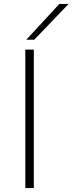

<svg xmlns="http://www.w3.org/2000/svg" viewBox="-20 -951 367 971"><path d="M108 0V-700H151V0ZM113 -750 280 -931H327L153 -750Z"/></svg>

Font: Georama Extended ExtraLight
Style: Regular
Weight: 200
Width: 7
Designer: Jean-Baptiste Levee
Foundry: Production Type
Version: Version 1.000